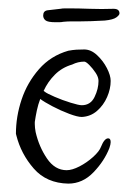

<svg xmlns="http://www.w3.org/2000/svg" viewBox="-20 -444 305 458"><path d="M143 -6Q91 -7 60.5 -42Q30 -77 19 -121L18 -125Q18 -166 31.5 -206.5Q45 -247 73 -279Q101 -311 143 -323Q154 -325 162.5 -325.5Q171 -326 181 -326Q197 -326 211.5 -312.5Q226 -299 235 -281.5Q244 -264 244 -251Q244 -232 235.5 -212.5Q227 -193 211.5 -179.5Q196 -166 175 -165Q165 -165 145 -172.5Q125 -180 105 -190.5Q85 -201 76 -208Q71 -195 68 -181Q65 -167 63 -153V-148Q63 -144 63.5 -139Q64 -134 65 -129Q73 -94 92 -66Q111 -38 139 -38Q152 -38 169.5 -47Q187 -56 202 -69.5Q217 -83 221 -94Q229 -114 238 -114Q244 -114 244 -105Q244 -100 241 -91Q229 -60 203 -33Q177 -6 143 -6ZM175 -193Q196 -193 205.5 -212.5Q215 -232 215 -251Q215 -260 208 -270.5Q201 -281 193 -289Q185 -297 181 -297Q166 -297 152 -290Q128 -283 111 -266Q94 -249 84 -227Q85 -227 87 -225Q92 -221 110.5 -213Q129 -205 148.5 -199Q168 -193 175 -193ZM112 -391Q94 -391 88.5 -395.5Q83 -400 83 -407Q83 -418 93.5 -419.5Q104 -421 124 -423Q129 -424 134.5 -424Q140 -424 147 -424Q167 -424 194.5 -423Q222 -422 251 -423Q265 -423 265 -412Q265 -408 257.5 -402.5Q250 -397 230 -395Q211 -394 197 -393.5Q183 -393 172 -393Q160 -393 150.5 -393Q141 -393 131 -392Q126 -391 121 -391Q116 -391 112 -391Z"/></svg>

Font: Ruge Boogie
Style: Regular
Weight: 400
Designer: Robert E. Leuschke
Foundry: Robert E. Leuschke
Version: Version 1.010; ttfautohint (v1.8.3)